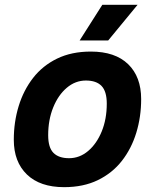

<svg xmlns="http://www.w3.org/2000/svg" viewBox="-20 -761 640 793"><path d="M244.8 12Q145.4 12 91.2 -40.3Q37 -92.6 37 -183.6Q37 -257 57.1 -322.7Q77.2 -388.4 116.7 -439.2Q156.2 -490 215.9 -519Q275.6 -548 355.2 -548Q455.6 -548 509.3 -495.9Q563 -443.8 563 -351.8Q563 -278.4 542.9 -212.7Q522.8 -147 483.3 -96.5Q443.8 -46 384.1 -17Q324.4 12 244.8 12ZM265.2 -107.6Q308.8 -107.6 344.1 -137.5Q379.4 -167.4 400.2 -218.3Q421 -269.2 421 -333Q421 -383.4 399.5 -405.9Q378 -428.4 334.8 -428.4Q291.2 -428.4 255.9 -398.5Q220.6 -368.6 199.8 -317.4Q179 -266.2 179 -202.4Q179 -151.6 200.8 -129.6Q222.6 -107.6 265.2 -107.6ZM309 -594 402.6 -741.2H548.2L427 -594Z"/></svg>

Font: Geist Mono
Style: Italic
Weight: 400
Italic angle: -12°
Monospace: yes
Designer: Basement.studio, Andrés Briganti, Mateo Zaragoza
Foundry: Basement.studio, Vercel, Andrés Briganti, Guido Ferreyra, Mateo Zaragoza
Version: Version 1.500